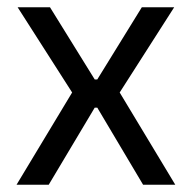

<svg xmlns="http://www.w3.org/2000/svg" viewBox="-20 -508 528 528"><path d="M25.5 0 185.5 -265.5V-242.5L28.5 -488H117.5L240.5 -289.5H247.5L370 -488H459L302 -242.5V-265.5L462 0H373.5L247.5 -212H240.5L114 0Z"/></svg>

Font: Anek Telugu
Style: Regular
Weight: 400
Designer: Omkar Bhoir (Telugu), Yesha Goshar (Latin)
Foundry: Ek Type
Version: Version 1.003